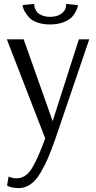

<svg xmlns="http://www.w3.org/2000/svg" viewBox="-20 -701 489 981"><path d="M236 -615Q272 -615 292.5 -630.5Q313 -646 316 -661L318 -676V-681L378 -675Q378 -671 376.5 -664.5Q375 -658 366 -640.5Q357 -623 343.5 -610Q330 -597 301.5 -586.5Q273 -576 236 -576Q199 -576 171 -586Q143 -596 129.5 -611Q116 -626 107.5 -640.5Q99 -655 97 -665L95 -675L155 -681V-676Q155 -674 155.5 -669.5Q156 -665 160.5 -654.5Q165 -644 172.5 -636Q180 -628 197 -621.5Q214 -615 236 -615ZM24 201Q43 210 65 210Q111 210 142 160.5Q173 111 211 6L15 -500H101L249 -82L383 -500H436L263 8Q242 67 225.5 106Q209 145 186 183.5Q163 222 135.5 241Q108 260 76 260Q58 260 43 257Q28 254 22 250L16 247Z"/></svg>

Font: Arsenal
Style: Regular
Weight: 400
Designer: Andrij Shevchenko
Foundry: Stairsfor.com
Version: Version 1.000